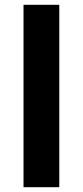

<svg xmlns="http://www.w3.org/2000/svg" viewBox="-20 -780 345 800"><path d="M227 0H78V-760H227Z"/></svg>

Font: Noto Sans Gurmukhi
Style: Regular
Weight: 400
Designer: Jelle Bosma - Monotype Design Team
Foundry: Monotype Imaging Inc.
Version: Version 2.003